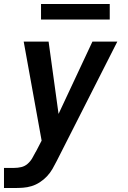

<svg xmlns="http://www.w3.org/2000/svg" viewBox="-24 -729 644 964"><path d="M-4 215V114H48Q65 114 82.5 110Q100 106 114 94Q128 82 137.5 66Q147 50 155 34Q155 34 155 33.5Q155 33 156 33L185 -23L95 -520H220L270 -157L440 -520H565L261 79Q251 99 239.5 119Q228 139 212 156Q196 173 176 186Q156 199 134.5 205.5Q113 212 91.5 213.5Q70 215 48 215ZM182 -631V-709H527V-631Z"/></svg>

Font: Iosevka SS04 Extended Oblique
Style: Bold
Weight: 700
Width: 7
Italic angle: -9°
Monospace: yes
Designer: Belleve Invis
Foundry: Belleve Invis
Version: Version 19.0.0; ttfautohint (v1.8.4)